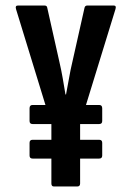

<svg xmlns="http://www.w3.org/2000/svg" viewBox="-20 -675 476 695"><path d="M175 0Q166 0 166 -11V-225L38 -642Q34 -655 45 -655H141Q150 -655 151 -647L195 -451Q202 -421 207 -392Q212 -363 217 -333H219Q225 -363 230 -392.5Q235 -422 242 -451L286 -647Q288 -655 296 -655H392Q402 -655 398 -642L270 -226V-11Q270 0 260 0ZM98 -101Q87 -101 87 -112V-158Q87 -169 98 -169H339Q350 -169 350 -158V-112Q350 -101 339 -101ZM98 -226Q87 -226 87 -237V-283Q87 -295 98 -295H339Q350 -295 350 -283V-237Q350 -226 339 -226Z"/></svg>

Font: Sofia Sans Extra Condensed
Style: Bold
Weight: 700
Designer: Botio Nikoltchev, Ani Petrova
Foundry: lettersoup
Version: Version 4.101